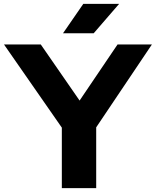

<svg xmlns="http://www.w3.org/2000/svg" viewBox="-44 -969 802 989"><path d="M274.5 0V-311.5L-23.5 -740H166L366 -451L561.5 -740H738.5L451.5 -313V0ZM280.5 -797.5 385 -949H569.5L438.5 -797.5Z"/></svg>

Font: Encode Sans Exp
Style: Bold
Weight: 700
Width: 7
Designer: Multiple Designers
Foundry: Impallari Type
Version: Version 3.002; ttfautohint (v1.8.3) -l 8 -r 50 -G 200 -x 14 